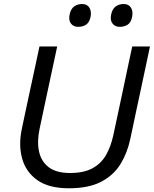

<svg xmlns="http://www.w3.org/2000/svg" viewBox="-20 -950 786 980"><path d="M331.5 11Q229 11 170.2 -30.8Q111.5 -72.5 92.8 -141.8Q74 -211 91.5 -292.5Q97.5 -322.5 108 -370.8Q118.5 -419 130 -473.5Q144.5 -541 156.8 -597.5Q169 -654 181.5 -713H272Q259.5 -654 247.2 -597.5Q235 -541 220.5 -473L182 -292Q168.5 -228.5 179 -177.8Q189.5 -127 228 -97Q266.5 -67 337.5 -67Q408 -67 452.2 -91.2Q496.5 -115.5 521 -158.5Q545.5 -201.5 558 -258L604 -473Q618 -540.5 630.2 -597.2Q642.5 -654 655 -713H745.5Q733 -654 721 -597.5Q709 -541 694.5 -473Q684.5 -427.5 675 -382.5Q665.5 -337.5 657.8 -300.5Q650 -263.5 645 -241Q630 -169.5 595 -112.5Q560 -55.5 496.2 -22.2Q432.5 11 331.5 11ZM591 -813Q567.5 -813 554.2 -830Q541 -847 547.5 -876.5Q553.5 -905 570.8 -917.2Q588 -929.5 611.5 -929.5Q636.5 -929.5 648.2 -911.2Q660 -893 654.5 -865Q649 -835.5 631.8 -824.2Q614.5 -813 591 -813ZM379 -813Q355 -813 342 -830Q329 -847 335.5 -876.5Q341.5 -905 358.8 -917.2Q376 -929.5 399.5 -929.5Q424.5 -929.5 436 -911.2Q447.5 -893 442.5 -865Q436.5 -835.5 419.5 -824.2Q402.5 -813 379 -813Z"/></svg>

Font: Commissioner
Style: Italic
Weight: 400
Italic angle: -12°
Designer: Kostas Bartsokas
Foundry: Kostas Bartsokas
Version: Version 1.000; ttfautohint (v1.8.3)